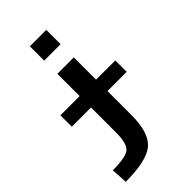

<svg xmlns="http://www.w3.org/2000/svg" viewBox="-289 -834 1138 1138"><g transform="rotate(-45 279.5 -265.0)"><path d="M49.8 -237.3V-333H210.9V-519.5H348.6V-333H509.8V-237.3H348.6V-37.1Q348.6 112.3 284.7 166Q220.7 219.7 44.9 219.7L39.1 117.2Q148.4 117.2 179.7 90.8Q210.9 64.5 210.9 -28.3V-237.3ZM210.9 -629.9V-750H348.6V-629.9Z"/></g></svg>

Font: Mgen+ 1c bold
Style: Bold
Weight: 700
Designer: [Source Han Sans]
Ryoko NISHIZUKA  (kana & ideographs); Paul D. Hunt (Latin, Greek & Cyrillic); Wenlong ZHANG  (bopomofo
Version: Version 1.059.20150602